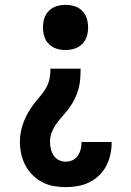

<svg xmlns="http://www.w3.org/2000/svg" viewBox="-20 -548 540 791"><path d="M250 -342Q231 -342 213 -347.5Q195 -353 181.5 -366.5Q168 -380 162.5 -398Q157 -416 157 -435Q157 -454 162.5 -472Q168 -490 181.5 -503.5Q195 -517 213 -522.5Q231 -528 250 -528Q269 -528 287 -522.5Q305 -517 318.5 -503.5Q332 -490 337.5 -472Q343 -454 343 -435Q343 -416 337.5 -398Q332 -380 318.5 -366.5Q305 -353 287 -347.5Q269 -342 250 -342ZM251 223Q226 223 201 218.5Q176 214 154 202.5Q132 191 114 173Q96 155 84.5 133Q73 111 67.5 86Q62 61 62 36Q62 15 66 -5.5Q70 -26 77.5 -45.5Q85 -65 95.5 -83.5Q106 -102 118.5 -118.5Q131 -135 145 -151Q159 -167 169.5 -185Q180 -203 184 -223.5Q188 -244 188 -265H312Q312 -244 310.5 -223Q309 -202 303.5 -182Q298 -162 289 -143Q280 -124 267.5 -106.5Q255 -89 241 -73.5Q227 -58 214.5 -41Q202 -24 194 -4.5Q186 15 186 36Q186 51 189.5 65.5Q193 80 201 92.5Q209 105 222.5 111.5Q236 118 251 118Q266 118 279.5 111.5Q293 105 301 93Q309 81 312.5 67Q316 53 316 38V37H440V40Q440 65 434.5 89.5Q429 114 417.5 136Q406 158 387.5 175.5Q369 193 347 203.5Q325 214 300.5 218.5Q276 223 251 223Z"/></svg>

Font: Iosevka Curly Slab Extrabold
Style: Regular
Weight: 800
Monospace: yes
Designer: Belleve Invis
Foundry: Belleve Invis
Version: Version 22.1.2; ttfautohint (v1.8.4)